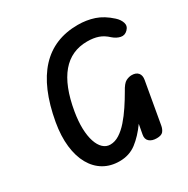

<svg xmlns="http://www.w3.org/2000/svg" viewBox="-205 -1106 1264 1294"><g transform="rotate(-30 427.5 -459.0)"><path d="M359.5 9Q290 9 237 -22.2Q184 -53.5 151 -112Q118 -170.5 108.5 -252.5Q99 -334.5 116.5 -435.5Q204 -928.5 572.5 -928.5Q639.5 -928.5 699 -908.8Q758.5 -889 815.5 -837Q842.5 -813 852 -783.8Q861.5 -754.5 837.5 -730.5Q814 -707 784 -713.5Q754 -720 727.5 -743Q693.5 -775 656.8 -787.5Q620 -800 571.5 -800Q324.5 -800 262.5 -434.5Q250.5 -363.5 252.2 -305.8Q254 -248 267.8 -206.2Q281.5 -164.5 305.5 -142Q329.5 -119.5 361 -119.5Q397.5 -119.5 432.8 -142Q468 -164.5 501.2 -202.5Q534.5 -240.5 565.2 -286.8Q596 -333 623 -380Q650 -430 673.2 -441.8Q696.5 -453.5 718 -453.5Q751.5 -453.5 767.8 -434.2Q784 -415 778 -381.5L721.5 -60Q717 -34 703.5 -17Q690 0 653 0Q616 0 595.8 -18.2Q575.5 -36.5 582 -70L596 -145.5Q546.5 -76 491 -33.5Q435.5 9 359.5 9Z"/></g></svg>

Font: Edu VIC WA NT Hand
Style: Regular
Weight: 400
Designer: Tina and Corey Anderson, Eben Sorkin, Mirko Velimirovic
Foundry: Google for Education
Version: Version 1.000